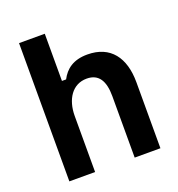

<svg xmlns="http://www.w3.org/2000/svg" viewBox="-123 -768 807 870"><g transform="rotate(-20 280.5 -333.5)"><path d="M188.3 0V-270C188.3 -350 227.5 -410.8 296.7 -410.8C354.2 -410.8 379.2 -370 379.2 -296.7V0H503.3V-318.3C503.3 -436.7 448.3 -512.5 336.7 -512.5C268.3 -512.5 230.8 -482.5 208.3 -439.2H188.3V-666.7H64.2V0Z"/></g></svg>

Font: Familjen Grotesk SemiBold
Style: Regular
Weight: 600
Designer: Anders Wikstroem, Jonas Baeckman, Matilda Gysing, Kristian Moeller
Foundry: Familjen STHLM AB
Version: Version 2.000